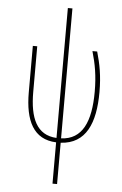

<svg xmlns="http://www.w3.org/2000/svg" viewBox="-64 -803 691 1088"><g transform="rotate(5 281.5 -259.5)"><path d="M277 5V240H303V5C446 -3 497 -123 497 -300C497 -393 484 -458 464 -528H437C458 -456 470 -390 470 -300C470 -130 424 -25 303 -20V-759H277V-20C164 -26 123 -119 123 -268V-528H98V-264C98 -102 148 0 277 5Z"/></g></svg>

Font: Noto Sans Mono SemiCondensed Thin
Style: Regular
Weight: 100
Width: 4
Designer: Monotype Design Team
Foundry: Monotype Imaging Inc.
Version: Version 2.014